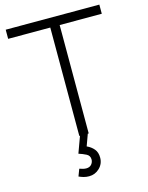

<svg xmlns="http://www.w3.org/2000/svg" viewBox="-139 -805 873 1136"><g transform="rotate(-15 297.0 -237.0)"><path d="M268 0V-664H10V-720H583.5V-664H325.5V0ZM263 245.5Q245.5 245.5 230.2 241.2Q215 237 201 230.5L217.5 187Q241.5 196 258.5 196Q279.5 196 290.8 182.8Q302 169.5 302 153Q302 129 281.2 118.5Q260.5 108 235.5 100L273 -2.5L321 -3L294 71Q320 82.5 337 102.8Q354 123 354 155.5Q354 193.5 327 219.5Q300 245.5 263 245.5Z"/></g></svg>

Font: Manrope ExtraLight Light
Style: Regular
Weight: 300
Version: Version 4.504